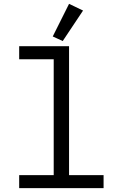

<svg xmlns="http://www.w3.org/2000/svg" viewBox="-20 -981 640 1001"><path d="M80 0H520V-68H340V-740H80V-672H260V-68H80ZM413 -926 340 -961 255 -791 307 -767Z"/></svg>

Font: IBM Plex Mono
Style: Regular
Weight: 400
Monospace: yes
Designer: Mike Abbink, Paul van der Laan, Pieter van Rosmalen
Foundry: Bold Monday
Version: Version 2.004